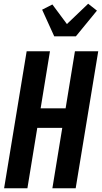

<svg xmlns="http://www.w3.org/2000/svg" viewBox="-20 -1010 547 1030"><path d="M2 0 123 -735H248L198 -429H332L382 -735H507L386 0H261L314 -324H180L127 0ZM271 -815 206 -958 261 -986 339 -881 453 -990 500 -953 387 -815Z"/></svg>

Font: Iosevka SS18 Extrabold
Style: Italic
Weight: 800
Italic angle: -9°
Monospace: yes
Designer: Belleve Invis
Foundry: Belleve Invis
Version: Version 25.1.1; ttfautohint (v1.8.4)